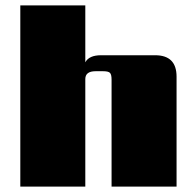

<svg xmlns="http://www.w3.org/2000/svg" viewBox="-20 -689 722 709"><path d="M353 -485H553Q632 -485 632 -406V0H392V-395Q392 -414 386 -420Q380 -426 361 -426H333Q295 -426 295 -397V0H55V-669H295V-459Q309 -485 353 -485Z"/></svg>

Font: Sarpanch Black
Style: Regular
Weight: 900
Designer: Manushi Parikh (Devanagari and Latin), Jyotish Sonowal (Devanagari)
Foundry: Indian Type Foundry
Version: Version 2.004;PS 1.0;hotconv 1.0.78;makeotf.lib2.5.61930; tt